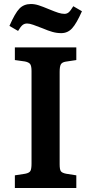

<svg xmlns="http://www.w3.org/2000/svg" viewBox="-20 -936 454 956"><path d="M54 0V-63L106 -71Q126 -75 131.5 -85Q137 -95 137 -122V-582Q137 -607 130.5 -616.5Q124 -626 104 -630L54 -637V-700H360V-637L307 -629Q289 -626 283 -615.5Q277 -605 277 -578V-118Q277 -92 283 -83.5Q289 -75 309 -71L360 -63V0ZM285 -771Q263 -771 241.5 -777Q220 -783 192 -795Q164 -806 145.5 -812.5Q127 -819 115 -819Q102 -819 92.5 -811.5Q83 -804 70 -782L27 -807Q55 -871 77 -893.5Q99 -916 134 -916Q153 -916 173 -909.5Q193 -903 224 -890Q253 -878 270 -872.5Q287 -867 301 -867Q313 -867 322 -874.5Q331 -882 345 -905L388 -880Q361 -819 339 -795Q317 -771 285 -771Z"/></svg>

Font: Literata 12pt SemiBold
Style: Regular
Weight: 600
Designer: Latin by Veronika Burian and Jose Scaglione. Greek by Irene Vlachou. Cyrillic by Vera Evstafieva.
Foundry: TypeTogether
Version: Version 3.002